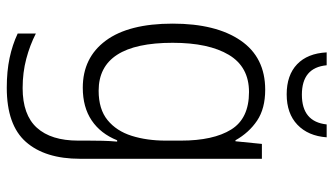

<svg xmlns="http://www.w3.org/2000/svg" viewBox="-234 -534 1008 581"><g transform="rotate(90 270.5 -244.0)"><path d="M252 -542Q309 -542 345.5 -517.5Q382 -493 405 -452H408L416 -532H461V18Q461 124 410 182Q359 240 246 240Q196 240 156 231.5Q116 223 82 207V152Q117 170 158.5 181Q200 192 247 192Q328 192 367 149Q406 106 406 24V-8Q406 -28 406.5 -49.5Q407 -71 409 -94H405Q385 -44 345 -17Q305 10 246 10Q155 10 103.5 -59.5Q52 -129 52 -262Q52 -393 103 -467.5Q154 -542 252 -542ZM259 -493Q183 -493 146.5 -432Q110 -371 110 -262Q110 -38 255 -38Q311 -38 344 -65Q377 -92 391.5 -138Q406 -184 406 -241V-287Q406 -385 372.5 -439Q339 -493 259 -493ZM396 -728Q392 -672 358 -639.5Q324 -607 266 -607Q208 -607 175 -638.5Q142 -670 139 -728H178Q185 -653 267 -653Q349 -653 357 -728Z"/></g></svg>

Font: Noto Sans Gurmukhi SemiCondensed Light
Style: Regular
Weight: 300
Width: 4
Designer: Jelle Bosma - Monotype Design Team
Foundry: Monotype Imaging Inc.
Version: Version 2.004; ttfautohint (v1.8.4.7-5d5b)